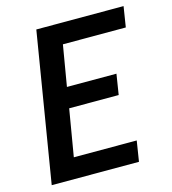

<svg xmlns="http://www.w3.org/2000/svg" viewBox="-109 -825 819 914"><g transform="rotate(-15 300.0 -367.5)"><path d="M33 0 154 -735H584L568 -634H258L224 -433H468L452 -332H208L169 -101H479L463 0Z"/></g></svg>

Font: Iosevka Aile Oblique
Style: Bold
Weight: 700
Italic angle: -9°
Designer: Belleve Invis
Foundry: Belleve Invis
Version: Version 31.1.0; ttfautohint (v1.8.4)